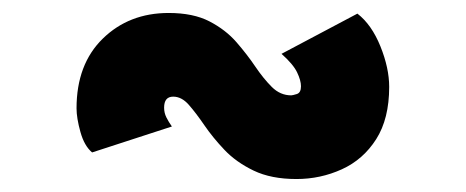

<svg xmlns="http://www.w3.org/2000/svg" viewBox="-20 -489 719 296"><path d="M437 -213Q398 -213 371 -226Q344 -239 326 -258Q308 -277 295 -296Q282 -315 271 -327.5Q260 -340 247 -340Q233 -340 233 -323Q233 -315 236.5 -308Q240 -301 245 -294L122 -254Q110 -264 104 -285.5Q98 -307 98 -322Q98 -390 138.5 -429.5Q179 -469 240 -469Q278 -469 303 -456Q328 -443 344.5 -424Q361 -405 373.5 -386.5Q386 -368 399 -355Q412 -342 429 -342Q431 -342 437.5 -344Q444 -346 444 -356Q444 -365 438 -377.5Q432 -390 414 -406L531 -468Q553 -451 566.5 -417.5Q580 -384 580 -355Q580 -306 560 -274.5Q540 -243 507 -228Q474 -213 437 -213Z"/></svg>

Font: Lil Grotesk Black
Style: Regular
Weight: 900
Designer: Bastien Sozeau
Foundry: NBR — Bastien Sozeau
Version: Version 3.003; ttfautohint (v1.8.4.7-5d5b);gftools[0.9.33]